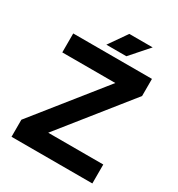

<svg xmlns="http://www.w3.org/2000/svg" viewBox="-206 -1021 1067 1153"><g transform="rotate(30 328.0 -444.5)"><path d="M58.6 -722.7H604.5V-604L226.6 -131.3H608.4V0H47.9V-118.2L426.3 -591.3H58.6ZM403.3 -763.7H264.6L351.6 -888.7H513.7Z"/></g></svg>

Font: Giphurs
Style: Bold
Weight: 700
Version: Version 0.920; ttfautohint (v1.8.4.7-5d5b)